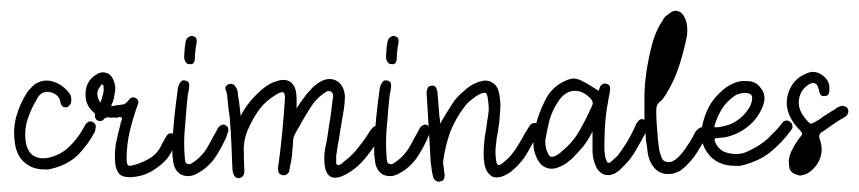

<svg xmlns="http://www.w3.org/2000/svg" viewBox="-20 -327 1633 365"><path d="M8.8 -51.8Q6.8 -63.5 6.8 -74.2Q6.8 -89.8 10.7 -104.5Q17.6 -129.9 32.2 -152.3Q36.1 -157.2 40 -161.1Q43.9 -165 47.9 -168Q56.6 -172.9 65.4 -173.8Q67.4 -173.8 69.3 -173.8Q76.2 -173.8 84 -170.9Q89.8 -168.9 95.7 -165Q101.6 -161.1 106.4 -156.2Q111.3 -151.4 114.3 -145.5Q116.2 -139.6 115.2 -132.8Q114.3 -128.9 111.3 -126Q109.4 -123 104.5 -123Q99.6 -123 97.7 -126Q95.7 -128.9 94.7 -132.8Q93.8 -144.5 80.1 -150.4Q67.4 -155.3 57.6 -148.4Q55.7 -146.5 53.7 -144.5Q51.8 -142.6 50.8 -139.6Q40 -122.1 33.2 -102.5Q26.4 -83 28.3 -62.5Q30.3 -41 42 -32.2Q53.7 -23.4 73.2 -27.3Q96.7 -33.2 111.3 -47.9Q127 -62.5 137.7 -82Q139.6 -85 140.6 -86.9Q141.6 -88.9 142.6 -90.8Q145.5 -93.8 148.4 -95.7Q151.4 -96.7 155.3 -95.7Q159.2 -93.8 161.1 -90.8Q162.1 -87.9 162.1 -85Q162.1 -84 162.1 -84Q161.1 -82 161.1 -80.1Q161.1 -78.1 160.2 -76.2Q146.5 -50.8 127.9 -32.2Q108.4 -13.7 80.1 -6.8Q76.2 -5.9 72.3 -4.9Q67.4 -4.9 64.5 -4.9Q42 -4.9 27.3 -17.6Q12.7 -29.3 8.8 -51.8Z M224.6 -136.7Q227.5 -140.6 230.5 -141.6Q234.4 -142.6 238.3 -140.6Q242.2 -137.7 243.2 -133.8Q243.2 -130.9 241.2 -126Q232.4 -101.6 226.6 -77.1Q220.7 -51.8 220.7 -25.4Q220.7 -14.6 223.6 -12.7Q225.6 -10.7 236.3 -13.7Q252.9 -18.6 266.6 -27.3Q281.2 -37.1 288.1 -53.7Q290 -57.6 292 -60.5Q293.9 -64.5 295.9 -67.4Q297.9 -71.3 301.8 -73.2Q305.7 -74.2 310.5 -72.3Q314.5 -70.3 315.4 -66.4Q316.4 -64.5 316.4 -63.5Q316.4 -60.5 315.4 -58.6Q311.5 -48.8 306.6 -40Q302.7 -31.2 295.9 -23.4Q282.2 -8.8 265.6 0Q249 8.8 229.5 9.8Q227.5 9.8 225.6 9.8Q214.8 9.8 208 4.9Q201.2 -2 199.2 -14.6Q197.3 -34.2 200.2 -53.7Q204.1 -72.3 209 -90.8Q209 -93.8 210.9 -97.7Q212.9 -101.6 210.9 -103.5Q209 -105.5 206.1 -104.5Q202.1 -102.5 199.2 -103.5Q196.3 -103.5 194.3 -103.5Q191.4 -102.5 189.5 -103.5Q185.5 -104.5 182.6 -103.5Q179.7 -103.5 176.8 -99.6Q174.8 -97.7 171.9 -96.7Q168.9 -96.7 166 -97.7Q163.1 -98.6 162.1 -101.6Q160.2 -103.5 160.2 -106.4Q161.1 -109.4 160.2 -111.3Q158.2 -113.3 156.2 -115.2Q142.6 -127.9 142.6 -146.5Q142.6 -149.4 142.6 -151.4Q144.5 -173.8 162.1 -184.6Q168.9 -189.5 175.8 -189.5Q178.7 -189.5 181.6 -188.5Q190.4 -186.5 195.3 -175.8Q199.2 -167 199.2 -157.2Q198.2 -148.4 196.3 -139.6Q195.3 -136.7 194.3 -132.8Q192.4 -129.9 191.4 -125Q201.2 -127 210 -127.9Q218.8 -127.9 224.6 -136.7ZM176.8 -162.1Q176.8 -163.1 176.8 -164.1Q175.8 -166 174.8 -166Q172.9 -167 171.9 -165Q171.9 -164.1 170.9 -163.1Q165 -156.2 165 -148.4Q165 -140.6 170.9 -131.8Q173.8 -139.6 175.8 -147.5Q177.7 -154.3 176.8 -162.1Z M318.4 -160.2Q319.3 -162.1 319.3 -164.1Q320.3 -166 321.3 -168Q323.2 -171.9 326.2 -173.8Q329.1 -174.8 333 -173.8Q336.9 -172.9 338.9 -169.9Q339.8 -167 339.8 -163.1Q338.9 -154.3 336.9 -145.5Q335.9 -136.7 335 -127Q333 -103.5 331.1 -79.1Q329.1 -54.7 331.1 -30.3Q331.1 -26.4 332 -21.5Q332 -17.6 335.9 -15.6Q340.8 -13.7 344.7 -16.6Q347.7 -18.6 351.6 -21.5Q358.4 -26.4 363.3 -32.2Q369.1 -38.1 373 -44.9Q378.9 -54.7 383.8 -64.5Q389.6 -74.2 394.5 -84Q397.5 -87.9 400.4 -88.9Q403.3 -90.8 407.2 -89.8Q411.1 -87.9 413.1 -85Q414.1 -83 414.1 -80.1Q414.1 -79.1 414.1 -78.1Q413.1 -75.2 412.1 -72.3Q411.1 -69.3 410.2 -66.4Q402.3 -48.8 392.6 -33.2Q382.8 -16.6 367.2 -4.9Q363.3 -2 359.4 0Q355.5 2.9 350.6 4.9Q343.8 7.8 337.9 7.8Q331.1 7.8 324.2 4.9Q312.5 -2 309.6 -17.6Q308.6 -25.4 307.6 -33.2Q307.6 -41 307.6 -48.8Q308.6 -77.1 311.5 -104.5Q314.5 -132.8 318.4 -160.2ZM333 -248Q334 -253.9 338.9 -256.8Q341.8 -258.8 344.7 -258.8Q346.7 -258.8 347.7 -257.8Q352.5 -256.8 353.5 -252.9Q354.5 -249 353.5 -243.2Q351.6 -237.3 351.6 -231.4Q350.6 -225.6 350.6 -219.7Q350.6 -211.9 348.6 -208Q345.7 -204.1 340.8 -205.1Q335 -205.1 333 -209Q330.1 -212.9 330.1 -219.7Q330.1 -220.7 330.1 -220.7Q330.1 -221.7 330.1 -222.7Q330.1 -222.7 330.1 -222.7Q330.1 -222.7 330.1 -222.7Q331.1 -228.5 331.1 -235.4Q332 -241.2 333 -248Z M479.5 -158.2Q485.4 -163.1 492.2 -167Q499 -170.9 506.8 -172.9Q520.5 -177.7 531.2 -171.9Q541 -165 543 -150.4Q543.9 -143.6 543.9 -136.7Q543.9 -129.9 543.9 -121.1Q547.9 -127 550.8 -131.8Q553.7 -135.7 556.6 -139.6Q562.5 -148.4 570.3 -156.2Q577.1 -164.1 585.9 -169.9Q596.7 -176.8 606.4 -176.8Q613.3 -176.8 619.1 -173.8Q633.8 -166 635.7 -144.5Q635.7 -132.8 633.8 -120.1Q631.8 -108.4 629.9 -96.7Q627 -81.1 625 -66.4Q622.1 -51.8 620.1 -37.1Q620.1 -34.2 619.1 -32.2Q619.1 -30.3 619.1 -27.3Q619.1 -24.4 619.1 -19.5Q618.2 -15.6 621.1 -13.7Q624 -12.7 627.9 -14.6Q631.8 -17.6 634.8 -20.5Q650.4 -32.2 662.1 -47.9Q674.8 -63.5 684.6 -80.1Q688.5 -85 692.4 -86.9Q696.3 -88.9 700.2 -86.9Q705.1 -85 706.1 -80.1Q707 -78.1 707 -76.2Q707 -73.2 705.1 -70.3Q692.4 -48.8 676.8 -29.3Q661.1 -8.8 638.7 3.9Q619.1 14.6 608.4 8.8Q597.7 2.9 596.7 -19.5Q595.7 -33.2 598.6 -46.9Q601.6 -60.5 603.5 -74.2Q605.5 -89.8 608.4 -105.5Q610.4 -121.1 612.3 -136.7Q613.3 -140.6 613.3 -145.5Q613.3 -150.4 608.4 -153.3Q603.5 -155.3 599.6 -152.3Q595.7 -149.4 592.8 -147.5Q581.1 -138.7 573.2 -127Q565.4 -115.2 558.6 -103.5Q553.7 -95.7 549.8 -87.9Q544.9 -80.1 541 -72.3Q539.1 -69.3 538.1 -65.4Q537.1 -61.5 537.1 -56.6Q536.1 -44.9 535.2 -33.2Q534.2 -21.5 531.2 -9.8Q531.2 -6.8 530.3 -4.9Q530.3 -2 529.3 0Q527.3 2.9 524.4 4.9Q521.5 6.8 516.6 5.9Q513.7 4.9 510.7 2.9Q508.8 0 508.8 -3.9Q507.8 -6.8 508.8 -9.8Q508.8 -13.7 509.8 -16.6Q513.7 -45.9 516.6 -76.2Q519.5 -106.4 521.5 -136.7Q522.5 -149.4 518.6 -151.4Q514.6 -153.3 503.9 -146.5Q486.3 -135.7 474.6 -121.1Q462.9 -105.5 454.1 -86.9Q444.3 -67.4 443.4 -46.9Q443.4 -27.3 444.3 -6.8Q445.3 2.9 442.4 6.8Q440.4 10.7 434.6 11.7Q434.6 11.7 433.6 11.7Q428.7 11.7 425.8 7.8Q422.9 3.9 421.9 -4.9Q420.9 -28.3 419.9 -52.7Q418.9 -77.1 417 -100.6Q416 -111.3 414.1 -122.1Q413.1 -132.8 412.1 -143.6Q412.1 -146.5 411.1 -148.4Q411.1 -151.4 410.2 -153.3Q408.2 -156.2 408.2 -159.2Q408.2 -160.2 408.2 -160.2Q409.2 -164.1 413.1 -166Q418 -168.9 421.9 -167Q425.8 -166 427.7 -162.1Q430.7 -158.2 431.6 -153.3Q432.6 -149.4 432.6 -144.5Q434.6 -134.8 435.5 -125Q436.5 -116.2 437.5 -106.4Q445.3 -122.1 456.1 -134.8Q466.8 -147.5 479.5 -158.2Z M702.1 -160.2Q703.1 -162.1 703.1 -164.1Q704.1 -166 705.1 -168Q707 -171.9 710 -173.8Q712.9 -174.8 716.8 -173.8Q720.7 -172.9 722.7 -169.9Q723.6 -167 723.6 -163.1Q722.7 -154.3 720.7 -145.5Q719.7 -136.7 718.8 -127Q716.8 -103.5 714.8 -79.1Q712.9 -54.7 714.8 -30.3Q714.8 -26.4 715.8 -21.5Q715.8 -17.6 719.7 -15.6Q724.6 -13.7 728.5 -16.6Q731.4 -18.6 735.4 -21.5Q742.2 -26.4 747.1 -32.2Q752.9 -38.1 756.8 -44.9Q762.7 -54.7 767.6 -64.5Q773.4 -74.2 778.3 -84Q781.2 -87.9 784.2 -88.9Q787.1 -90.8 791 -89.8Q794.9 -87.9 796.9 -85Q797.9 -83 797.9 -80.1Q797.9 -79.1 797.9 -78.1Q796.9 -75.2 795.9 -72.3Q794.9 -69.3 793.9 -66.4Q786.1 -48.8 776.4 -33.2Q766.6 -16.6 751 -4.9Q747.1 -2 743.2 0Q739.3 2.9 734.4 4.9Q727.5 7.8 721.7 7.8Q714.8 7.8 708 4.9Q696.3 -2 693.4 -17.6Q692.4 -25.4 691.4 -33.2Q691.4 -41 691.4 -48.8Q692.4 -77.1 695.3 -104.5Q698.2 -132.8 702.1 -160.2ZM716.8 -248Q717.8 -253.9 722.7 -256.8Q725.6 -258.8 728.5 -258.8Q730.5 -258.8 731.4 -257.8Q736.3 -256.8 737.3 -252.9Q738.3 -249 737.3 -243.2Q735.4 -237.3 735.4 -231.4Q734.4 -225.6 734.4 -219.7Q734.4 -211.9 732.4 -208Q729.5 -204.1 724.6 -205.1Q718.8 -205.1 716.8 -209Q713.9 -212.9 713.9 -219.7Q713.9 -220.7 713.9 -220.7Q713.9 -221.7 713.9 -222.7Q713.9 -222.7 713.9 -222.7Q713.9 -222.7 713.9 -222.7Q714.8 -228.5 714.8 -235.4Q715.8 -241.2 716.8 -248Z M843.8 -135.7Q851.6 -145.5 861.3 -153.3Q870.1 -162.1 881.8 -168Q883.8 -168.9 886.7 -169.9Q889.6 -171.9 892.6 -171.9Q897.5 -173.8 902.3 -173.8Q910.2 -173.8 916 -169.9Q925.8 -164.1 928.7 -150.4Q932.6 -131.8 930.7 -114.3Q929.7 -95.7 926.8 -78.1Q923.8 -64.5 922.9 -51.8Q920.9 -38.1 922.9 -24.4Q923.8 -14.6 926.8 -13.7Q929.7 -11.7 937.5 -18.6Q947.3 -26.4 954.1 -35.2Q961.9 -44.9 967.8 -55.7Q972.7 -63.5 976.6 -71.3Q981.4 -79.1 986.3 -86.9Q989.3 -91.8 993.2 -92.8Q997.1 -93.8 1002 -91.8Q1005.9 -89.8 1006.8 -85Q1007.8 -84 1007.8 -82Q1006.8 -80.1 1005.9 -77.1Q994.1 -57.6 983.4 -38.1Q972.7 -18.6 954.1 -2.9Q950.2 1 944.3 3.9Q939.5 6.8 933.6 8.8Q923.8 11.7 916 8.8Q909.2 4.9 904.3 -3.9Q901.4 -10.7 900.4 -18.6Q899.4 -26.4 899.4 -33.2Q899.4 -49.8 901.4 -65.4Q904.3 -81.1 906.2 -96.7Q908.2 -107.4 909.2 -118.2Q909.2 -128.9 907.2 -140.6Q906.2 -148.4 903.3 -150.4Q900.4 -151.4 892.6 -148.4Q884.8 -144.5 877.9 -138.7Q871.1 -133.8 865.2 -127Q846.7 -103.5 835.9 -76.2Q826.2 -48.8 822.3 -19.5Q822.3 -14.6 823.2 -10.7Q824.2 -5.9 824.2 -1Q824.2 1 825.2 2.9Q825.2 4.9 825.2 6.8Q825.2 11.7 823.2 14.6Q821.3 17.6 816.4 17.6Q815.4 18.6 814.5 18.6Q811.5 18.6 808.6 16.6Q805.7 14.6 803.7 10.7Q801.8 2.9 800.8 -3.9Q799.8 -11.7 798.8 -18.6Q796.9 -51.8 794.9 -85Q793 -117.2 791 -150.4Q791 -151.4 791 -151.4Q791 -155.3 793 -159.2Q793.9 -163.1 799.8 -164.1Q804.7 -165 807.6 -162.1Q810.5 -159.2 811.5 -152.3Q812.5 -140.6 813.5 -128.9Q814.5 -117.2 815.4 -104.5Q816.4 -101.6 816.4 -97.7Q816.4 -94.7 816.4 -91.8Q823.2 -102.5 830.1 -114.3Q836.9 -125 843.8 -135.7Z M1067.4 -25.4Q1061.5 -20.5 1056.6 -16.6Q1050.8 -12.7 1043.9 -9.8Q1030.3 -3.9 1019.5 -7.8Q1007.8 -11.7 1001 -25.4Q997.1 -33.2 995.1 -42Q994.1 -47.9 994.1 -54.7Q994.1 -57.6 994.1 -60.5Q996.1 -82 1002 -101.6Q1008.8 -122.1 1018.6 -140.6Q1024.4 -151.4 1033.2 -159.2Q1041 -167 1051.8 -171.9Q1060.5 -176.8 1069.3 -177.7Q1069.3 -177.7 1070.3 -177.7Q1078.1 -177.7 1086.9 -172.9Q1094.7 -168.9 1102.5 -164.1Q1110.4 -159.2 1118.2 -154.3Q1118.2 -155.3 1119.1 -157.2Q1119.1 -158.2 1120.1 -160.2Q1121.1 -164.1 1124 -166Q1127 -168.9 1131.8 -168Q1136.7 -167 1138.7 -164.1Q1140.6 -160.2 1139.6 -155.3Q1138.7 -147.5 1136.7 -138.7Q1135.7 -130.9 1133.8 -122.1Q1130.9 -103.5 1129.9 -84Q1128.9 -64.5 1128.9 -45.9Q1128.9 -40 1129.9 -34.2Q1129.9 -28.3 1132.8 -22.5Q1133.8 -18.6 1135.7 -17.6Q1138.7 -16.6 1141.6 -19.5Q1148.4 -25.4 1154.3 -31.2Q1159.2 -38.1 1164.1 -44.9Q1170.9 -54.7 1176.8 -65.4Q1182.6 -76.2 1187.5 -86.9Q1188.5 -89.8 1189.5 -91.8Q1191.4 -93.8 1192.4 -95.7Q1195.3 -99.6 1199.2 -100.6Q1203.1 -100.6 1207 -98.6Q1210.9 -96.7 1211.9 -92.8Q1211.9 -91.8 1212.9 -89.8Q1212.9 -87.9 1211.9 -85.9Q1210.9 -82 1209 -79.1Q1207 -75.2 1206.1 -72.3Q1197.3 -55.7 1187.5 -39.1Q1177.7 -22.5 1164.1 -9.8Q1160.2 -5.9 1157.2 -2.9Q1153.3 0 1148.4 2.9Q1141.6 5.9 1135.7 5.9Q1131.8 5.9 1128.9 4.9Q1120.1 2 1114.3 -7.8Q1110.4 -15.6 1108.4 -23.4Q1106.4 -31.2 1106.4 -40Q1106.4 -44.9 1106.4 -48.8Q1106.4 -53.7 1106.4 -57.6Q1106.4 -61.5 1106.4 -66.4Q1106.4 -71.3 1106.4 -77.1Q1098.6 -61.5 1088.9 -48.8Q1078.1 -36.1 1067.4 -25.4ZM1021.5 -36.1Q1023.4 -31.2 1026.4 -29.3Q1030.3 -28.3 1035.2 -30.3Q1039.1 -32.2 1042 -34.2Q1045.9 -37.1 1048.8 -40Q1070.3 -57.6 1083 -81.1Q1095.7 -103.5 1106.4 -127.9Q1107.4 -130.9 1106.4 -133.8Q1105.5 -135.7 1104.5 -137.7Q1088.9 -155.3 1071.3 -154.3Q1053.7 -153.3 1041 -133.8Q1029.3 -116.2 1024.4 -97.7Q1019.5 -78.1 1016.6 -60.5Q1016.6 -51.8 1017.6 -46.9Q1018.6 -41 1021.5 -36.1Z M1219.7 -243.2Q1222.7 -254.9 1227.5 -265.6Q1232.4 -277.3 1239.3 -287.1Q1241.2 -292 1245.1 -295.9Q1249 -298.8 1252.9 -301.8Q1258.8 -306.6 1264.6 -306.6Q1266.6 -306.6 1268.6 -305.7Q1275.4 -304.7 1280.3 -295.9Q1285.2 -287.1 1286.1 -278.3Q1287.1 -269.5 1286.1 -259.8Q1280.3 -230.5 1271.5 -203.1Q1262.7 -174.8 1247.1 -149.4Q1244.1 -144.5 1241.2 -140.6Q1238.3 -135.7 1233.4 -132.8Q1229.5 -128.9 1228.5 -125Q1227.5 -121.1 1227.5 -116.2Q1227.5 -97.7 1229.5 -78.1Q1230.5 -59.6 1233.4 -41Q1235.4 -34.2 1237.3 -28.3Q1239.3 -21.5 1246.1 -19.5Q1252.9 -17.6 1258.8 -20.5Q1264.6 -23.4 1269.5 -28.3Q1278.3 -37.1 1285.2 -47.9Q1292 -57.6 1297.9 -68.4Q1299.8 -72.3 1301.8 -76.2Q1303.7 -79.1 1307.6 -82Q1310.5 -85 1314.5 -85Q1317.4 -85.9 1321.3 -83Q1325.2 -80.1 1326.2 -77.1Q1326.2 -75.2 1326.2 -74.2Q1326.2 -72.3 1324.2 -69.3Q1315.4 -53.7 1305.7 -38.1Q1295.9 -22.5 1282.2 -9.8Q1277.3 -5.9 1272.5 -2Q1266.6 1 1259.8 2.9Q1254.9 3.9 1250 3.9Q1241.2 3.9 1233.4 0Q1222.7 -5.9 1215.8 -20.5Q1211.9 -30.3 1210.9 -40Q1210 -49.8 1208 -60.5Q1207 -79.1 1205.1 -98.6Q1205.1 -110.4 1205.1 -123Q1205.1 -131.8 1205.1 -141.6Q1205.1 -165 1209 -191.4Q1212.9 -216.8 1219.7 -243.2ZM1228.5 -162.1Q1232.4 -193.4 1238.3 -223.6Q1243.2 -253.9 1261.7 -281.2Q1266.6 -266.6 1254.9 -223.6Q1242.2 -180.7 1228.5 -162.1Z M1317.4 -97.7Q1322.3 -115.2 1331.1 -129.9Q1340.8 -144.5 1354.5 -156.2Q1362.3 -163.1 1371.1 -167Q1380.9 -171.9 1390.6 -172.9Q1394.5 -172.9 1397.5 -172.9Q1416 -173.8 1425.8 -160.2Q1438.5 -145.5 1429.7 -124Q1419.9 -100.6 1402.3 -86.9Q1384.8 -72.3 1360.4 -66.4Q1355.5 -65.4 1351.6 -65.4Q1346.7 -64.5 1342.8 -64.5Q1339.8 -64.5 1338.9 -63.5Q1337.9 -61.5 1338.9 -58.6Q1341.8 -50.8 1346.7 -45.9Q1351.6 -40 1360.4 -37.1Q1379.9 -31.2 1396.5 -37.1Q1413.1 -43.9 1428.7 -54.7Q1439.5 -62.5 1448.2 -72.3Q1458 -81.1 1465.8 -91.8Q1468.8 -96.7 1473.6 -97.7Q1478.5 -98.6 1481.4 -95.7Q1486.3 -92.8 1486.3 -87.9Q1486.3 -87.9 1486.3 -86.9Q1487.3 -84 1484.4 -80.1Q1465.8 -54.7 1442.4 -36.1Q1418.9 -18.6 1386.7 -11.7Q1385.7 -11.7 1384.8 -11.7Q1383.8 -11.7 1382.8 -11.7Q1382.8 -11.7 1381.8 -11.7Q1380.9 -11.7 1380.9 -11.7Q1379.9 -11.7 1377.9 -11.7Q1342.8 -11.7 1325.2 -36.1Q1313.5 -51.8 1313.5 -72.3Q1313.5 -84 1317.4 -97.7ZM1375 -143.6Q1361.3 -133.8 1352.5 -120.1Q1343.8 -106.4 1338.9 -89.8Q1336.9 -85 1339.8 -85Q1342.8 -85 1344.7 -85Q1357.4 -86.9 1368.2 -90.8Q1379.9 -95.7 1389.6 -104.5Q1396.5 -110.4 1401.4 -118.2Q1407.2 -125 1409.2 -134.8Q1411.1 -142.6 1408.2 -146.5Q1404.3 -150.4 1395.5 -150.4Q1390.6 -150.4 1384.8 -148.4Q1379.9 -147.5 1375 -143.6Z M1502 -67.4Q1504.9 -70.3 1504.9 -73.2Q1503.9 -76.2 1501 -79.1Q1495.1 -85 1489.3 -92.8Q1484.4 -99.6 1480.5 -108.4Q1475.6 -120.1 1475.6 -131.8Q1475.6 -143.6 1480.5 -155.3Q1490.2 -178.7 1513.7 -187.5Q1519.5 -190.4 1525.4 -190.4Q1535.2 -190.4 1543.9 -183.6Q1558.6 -172.9 1556.6 -155.3Q1556.6 -150.4 1554.7 -147.5Q1552.7 -144.5 1547.9 -144.5Q1543 -143.6 1540 -146.5Q1538.1 -149.4 1537.1 -153.3Q1537.1 -155.3 1537.1 -156.2Q1536.1 -157.2 1536.1 -158.2Q1534.2 -166 1530.3 -168Q1525.4 -170.9 1518.6 -167Q1502 -157.2 1499 -138.7Q1496.1 -121.1 1508.8 -104.5Q1517.6 -92.8 1521.5 -91.8Q1524.4 -91.8 1537.1 -99.6Q1544.9 -105.5 1552.7 -110.4Q1560.5 -115.2 1568.4 -120.1Q1570.3 -122.1 1572.3 -123Q1573.2 -124 1575.2 -124Q1581.1 -127 1585 -125Q1589.8 -124 1591.8 -120.1Q1592.8 -117.2 1592.8 -115.2Q1592.8 -113.3 1591.8 -111.3Q1590.8 -107.4 1585.9 -104.5Q1575.2 -98.6 1565.4 -91.8Q1555.7 -85 1545.9 -78.1Q1540 -75.2 1538.1 -71.3Q1536.1 -67.4 1539.1 -60.5Q1544.9 -43 1539.1 -26.4Q1533.2 -9.8 1517.6 1Q1511.7 4.9 1504.9 5.9Q1502.9 6.8 1501 6.8Q1496.1 5.9 1491.2 3.9Q1484.4 1 1481.4 -4.9Q1479.5 -11.7 1479.5 -21.5Q1480.5 -33.2 1487.3 -44.9Q1493.2 -56.6 1502 -67.4ZM1502 -17.6Q1502.9 -27.3 1507.8 -35.2Q1511.7 -43 1516.6 -50.8Q1521.5 -42 1516.6 -31.2Q1511.7 -19.5 1502 -17.6Z"/></svg>

Font: Chain Script-Pehr4
Style: Regular
Weight: 400
Designer: Pehr
Version: Version 1.0